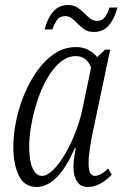

<svg xmlns="http://www.w3.org/2000/svg" viewBox="-20 -733 487 763"><path d="M125 10Q77 10 55 -35Q33 -80 33 -150Q33 -198 44 -252Q55 -306 76.5 -358Q98 -410 128.5 -452.5Q159 -495 197.5 -520.5Q236 -546 283 -546Q310 -546 331.5 -534.5Q353 -523 366 -506L398 -536H418L349 -209Q343 -182 337.5 -145.5Q332 -109 332 -84Q332 -34 357 -34Q379 -34 410 -63L424 -39Q406 -19 381 -4.5Q356 10 329 10Q301 10 286.5 -11Q272 -32 272 -69Q272 -91 275 -109Q278 -127 281 -144H277Q210 10 125 10ZM146 -34Q167 -34 191 -57.5Q215 -81 238 -120Q261 -159 279 -205Q297 -251 307 -297L342 -465Q324 -510 282 -510Q248 -510 219 -485.5Q190 -461 167 -420.5Q144 -380 128.5 -332.5Q113 -285 104.5 -237.5Q96 -190 96 -151Q96 -93 110 -63.5Q124 -34 146 -34ZM353 -606Q331 -606 316.5 -615.5Q302 -625 290 -637.5Q278 -650 266 -659.5Q254 -669 240 -669Q217 -669 206.5 -653.5Q196 -638 188 -616H157Q169 -661 191.5 -687Q214 -713 251 -713Q272 -713 287 -703.5Q302 -694 314 -681.5Q326 -669 338.5 -659.5Q351 -650 366 -650Q387 -650 398 -666.5Q409 -683 415 -703H447Q435 -659 413 -632.5Q391 -606 353 -606Z"/></svg>

Font: Noto Serif ExtraCondensed Light
Style: Italic
Weight: 300
Width: 2
Italic angle: -12°
Designer: Monotype Design Team
Foundry: Monotype Imaging Inc.
Version: Version 2.014; ttfautohint (v1.8.4.7-5d5b)